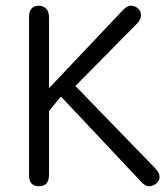

<svg xmlns="http://www.w3.org/2000/svg" viewBox="-20 -648 587 675"><path d="M528.3 -53.7Q541 -39.1 541 -25.9Q541 -12.7 529.3 -2.9Q517.6 6.8 503.4 6.8Q489.3 6.8 473.6 -11.7L194.3 -308.6L152.3 -257.8V-34.2Q152.3 6.8 117.2 6.8Q82 6.8 82 -32.2V-587.9Q82 -627.9 117.2 -627.9Q130.9 -627.9 141.6 -618.2Q152.3 -608.4 152.3 -585.9V-337.9L409.2 -609.4Q425.8 -627.9 439.9 -627.9Q454.1 -627.9 464.8 -618.7Q475.6 -609.4 475.6 -595.2Q475.6 -581.1 463.9 -567.4L245.1 -345.7Z"/></svg>

Font: Jura
Style: DemiBold
Weight: 600
Version: Version 2.5